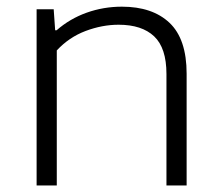

<svg xmlns="http://www.w3.org/2000/svg" viewBox="-20 -570 678 590"><path d="M92.5 -541.5H145L149.5 -477H154Q194.5 -512.5 246.2 -531Q298 -549.5 354.5 -549.5Q448.5 -549.5 501 -499.8Q553.5 -450 553.5 -343.5V0H491.5V-342.5Q491.5 -422.5 453.8 -458.2Q416 -494 344.5 -494Q294 -494 243 -474.8Q192 -455.5 154.5 -415V0H92.5Z"/></svg>

Font: Encode Sans Expanded Light
Style: Regular
Weight: 300
Width: 7
Designer: Multiple Designers
Foundry: Impallari Type
Version: Version 2.000